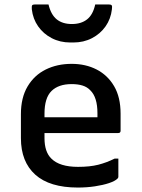

<svg xmlns="http://www.w3.org/2000/svg" viewBox="-20 -832 640 863"><path d="M302 -545Q365 -545 414.5 -519.5Q464 -494 493 -444.5Q522 -395 522 -321V-244Q522 -234 511 -234H180V-211Q180 -149 211 -119Q248 -82 331 -82Q384 -82 421.5 -91.5Q459 -101 495 -119H512V-37Q512 -33 508 -29Q497 -18 470 -9Q443 0 406.5 5.5Q370 11 330 11Q203 11 138.5 -47Q74 -105 74 -211V-319Q74 -393 104 -443.5Q134 -494 185.5 -519.5Q237 -545 302 -545ZM302 -454Q243 -454 211.5 -423Q180 -392 180 -321V-305H418V-323Q418 -395 386 -426Q372 -441 351 -447.5Q330 -454 302 -454ZM303 -724Q345 -724 371.5 -745Q398 -766 408 -812H469Q479 -812 482 -808Q485 -804 483 -790Q478 -747 454.5 -713.5Q431 -680 393.5 -660.5Q356 -641 310 -641H296Q250 -641 212.5 -660.5Q175 -680 151.5 -713.5Q128 -747 123 -790Q122 -804 124.5 -808Q127 -812 137 -812H198Q209 -766 235 -745Q261 -724 303 -724Z"/></svg>

Font: Recursive Sn Lnr St Med
Style: Regular
Weight: 500
Version: Version 1.085;hotconv 1.1.0;makeotfexe 2.6.0; ttfautohint (v